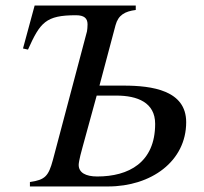

<svg xmlns="http://www.w3.org/2000/svg" viewBox="-20 -673 735 693"><path d="M339 -364 397 -582C407 -619 431 -632 470 -637V-653H105L63 -498L81 -494C125 -592 145 -618 254 -618C284 -618 296 -607 296 -585C296 -578 295 -564 294 -560L171 -96C155 -37 143 -24 88 -16V0H370C526 0 652 -91 652 -232C652 -347 529 -364 426 -364ZM329 -328H400C476 -328 540 -303 540 -226C540 -86 444 -36 331 -36C289 -36 264 -50 264 -78C264 -91 276 -136 278 -142Z"/></svg>

Font: XITS
Style: Italic
Weight: 400
Italic angle: -16.33°
Designer: MicroPress Inc., with final additions and corrections provided by Coen Hoffman, Elsevier (retired)
Version: Version 1.107